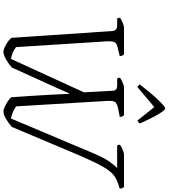

<svg xmlns="http://www.w3.org/2000/svg" viewBox="48 -1033 985 1121"><g transform="rotate(90 540.5 -472.5)"><path d="M282 0Q267 0 241 -15Q215 -30 201 -46L161 -638Q160 -649 152 -656.5Q144 -664 131 -664H89Q83 -670 84 -681Q95 -689 113.5 -696.5Q132 -704 140 -704H298Q300 -701 304 -695Q308 -689 307 -679L267 -669Q252 -666 241.5 -662Q231 -658 225.5 -646.5Q220 -635 221 -609L255 -74Q285 -50 324 -44L519 -470L510 -637Q509 -664 480 -664H439Q433 -672 434 -681Q445 -689 463.5 -696.5Q482 -704 489 -704H653Q655 -701 659 -695Q663 -689 662 -679L615 -670Q593 -666 580 -656.5Q567 -647 569 -609L601 -74Q615 -64 634.5 -55.5Q654 -47 672 -44L876 -528Q904 -593 928 -625Q952 -657 962 -664H830Q828 -667 826.5 -670.5Q825 -674 825 -681Q835 -688 854 -696Q873 -704 882 -704H1072Q1075 -701 1078 -694.5Q1081 -688 1081 -679L1056 -671Q1034 -664 1015 -652.5Q996 -641 977.5 -617.5Q959 -594 937 -551Q915 -508 885 -438L721 -49Q702 -32 676.5 -16.5Q651 -1 631 0Q622 0 605.5 -7Q589 -14 573 -24.5Q557 -35 548 -45Q547 -65 544.5 -95.5Q542 -126 540 -160.5Q538 -195 536 -226Q534 -257 533 -277Q532 -297 532 -298Q531 -310 530 -337.5Q529 -365 528 -384H525Q514 -359 507.5 -344Q501 -329 495.5 -316.5Q490 -304 482.5 -287.5Q475 -271 462 -242.5Q449 -214 428 -167.5Q407 -121 374 -49Q355 -32 328 -16Q301 0 282 0ZM488 -782Q482 -787 477.5 -790.5Q473 -794 473 -796Q520 -857 549.5 -889Q579 -921 594 -933Q609 -945 613 -945Q618 -945 628 -933Q638 -921 656 -889Q674 -857 701 -796Q700 -794 696 -790.5Q692 -787 684 -782L605 -881Z"/></g></svg>

Font: Texturina 72pt 72pt Thin
Style: Italic
Weight: 100
Italic angle: -11°
Designer: Guillermo Torres Carreño
Foundry: Omnibus-Type
Version: Version 1.002; ttfautohint (v1.8.3)